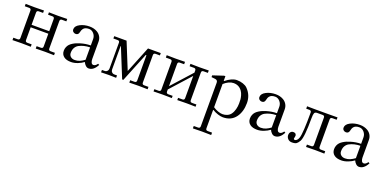

<svg xmlns="http://www.w3.org/2000/svg" viewBox="-12 -1199 4395 2196"><g transform="rotate(20 2185.5 -101.5)"><path d="M36.1 1V-28.3H88.9Q113.3 -28.3 113.3 -52.7V-386.7Q113.3 -411.1 88.9 -411.1H36.1V-440.4Q37.6 -440.4 83.5 -439.5Q129.4 -438.5 146 -438.5Q162.6 -438.5 210 -439.5Q257.3 -440.4 258.8 -440.4V-411.1H206.1Q181.6 -411.1 181.6 -386.7V-238.3H396.5V-386.7Q396.5 -411.1 372.1 -411.1H319.3V-440.4Q320.8 -440.4 366.7 -439.5Q412.6 -438.5 429.2 -438.5Q445.8 -438.5 493.2 -439.5Q540.5 -440.4 542 -440.4V-411.1H489.3Q464.8 -411.1 464.8 -386.7V-52.7Q464.8 -28.3 489.3 -28.3H542V1Q540.5 1 494.6 0Q448.7 -1 432.1 -1Q415.5 -1 368.2 0Q320.8 1 319.3 1V-28.3H372.1Q396.5 -28.3 396.5 -52.7V-208H181.6V-52.7Q181.6 -28.3 206.1 -28.3H258.8V1Q257.3 1 211.4 0Q165.5 -1 148.9 -1Q132.3 -1 85 0Q37.6 1 36.1 1Z M628.9 -85.9Q628.9 -110.4 637.5 -131.1Q646 -151.9 659.7 -166.3Q673.3 -180.7 693.4 -193.1Q713.4 -205.6 732.4 -213.4Q751.5 -221.2 774.9 -228.5Q838.4 -248 898.9 -248V-325.7Q898.9 -362.8 874.5 -390.9Q850.1 -418.9 815.9 -418.9Q769 -418.9 748.5 -393.1Q734.9 -376 729 -345.2Q726.6 -332 717.3 -322.3Q708 -312.5 690.9 -312.5Q672.4 -312.5 659.7 -324Q647 -335.4 647 -354Q647 -394 698 -420.7Q749 -447.3 814 -447.3Q867.2 -447.3 908.2 -423.3Q935.5 -407.2 951.4 -380.1Q967.3 -353 967.3 -319.3V-107.4Q967.3 -83.5 975.8 -65.7Q984.4 -47.9 1002.4 -47.9Q1027.3 -47.9 1049.3 -80.1L1065.4 -71.3Q1024.9 7.8 963.9 7.8Q943.4 7.8 925.8 -9.3Q908.2 -26.4 900.9 -45.9L895 -43.9Q873 -25.9 830.8 -9Q788.6 7.8 749.5 7.8Q693.8 7.8 663.6 -14.6Q628.9 -40 628.9 -85.9ZM711.9 -90.8Q711.9 -62.5 731.4 -45.4Q751 -28.3 781.2 -28.3Q814.5 -28.3 842 -40.3Q869.6 -52.2 898.9 -73.7V-224.6Q823.2 -222.7 767.1 -192.9Q742.2 -179.7 727.1 -154.1Q711.9 -128.4 711.9 -90.8Z M1114.3 1V-28.3H1146.5Q1165.5 -28.3 1178 -41.3Q1190.4 -54.2 1190.4 -73.2V-386.7Q1190.4 -411.1 1167 -411.1H1114.3V-439.5H1264.6L1395.5 -117.7L1525.4 -439.5H1680.7V-411.1H1627.9Q1603.5 -411.1 1603.5 -386.7V-52.7Q1603.5 -28.3 1627.9 -28.3H1680.7V1Q1679.2 1 1633.3 0Q1587.4 -1 1570.8 -1Q1554.2 -1 1506.8 0Q1459.5 1 1458 1V-28.3H1510.7Q1535.2 -28.3 1535.2 -52.7V-360.4H1526.4L1383.3 -5.4H1368.7L1225.1 -358.4H1221.7V-73.2Q1221.7 -54.2 1234.1 -41.3Q1246.6 -28.3 1265.6 -28.3H1297.9V1Q1296.4 1 1257.1 0Q1217.8 -1 1206.5 -1Q1195.3 -1 1155.3 0Q1115.2 1 1114.3 1Z M1752.9 1V-26.4H1805.7Q1830.1 -26.4 1830.1 -50.8V-386.7Q1830.1 -411.1 1805.7 -411.1H1752.9V-440.4Q1754.4 -440.4 1800.3 -439.5Q1846.2 -438.5 1862.8 -438.5Q1879.4 -438.5 1926.8 -439.5Q1974.1 -440.4 1975.6 -440.4V-411.1H1922.9Q1898.4 -411.1 1898.4 -386.7V-116.2L2119.1 -361.3V-386.7Q2119.1 -411.1 2094.7 -411.1H2042V-440.4Q2043.5 -440.4 2089.4 -439.5Q2135.3 -438.5 2151.9 -438.5Q2168.5 -438.5 2215.8 -439.5Q2263.2 -440.4 2264.6 -440.4V-411.1H2211.9Q2187.5 -411.1 2187.5 -386.7V-50.8Q2187.5 -26.4 2211.9 -26.4H2264.6V1Q2263.2 1 2217.3 0Q2171.4 -1 2154.8 -1Q2138.2 -1 2090.8 0Q2043.5 1 2042 1V-26.4H2094.7Q2119.1 -26.4 2119.1 -50.8V-321.3L1898.4 -76.2V-50.8Q1898.4 -26.4 1922.9 -26.4H1975.6V1Q1974.1 1 1928.2 0Q1882.3 -1 1865.7 -1Q1849.1 -1 1801.8 0Q1754.4 1 1752.9 1Z M2320.3 214.8H2373Q2397.5 214.8 2397.5 190.4V-339.4Q2397.5 -371.6 2366.2 -375L2320.3 -379.9V-401.4L2450.2 -444.3H2465.8V-388.7L2469.7 -386.2Q2545.4 -447.3 2606.4 -447.3Q2645.5 -447.3 2680.7 -435.5Q2715.8 -423.8 2734.9 -404.3Q2802.7 -335.9 2802.7 -239.7Q2802.7 -134.8 2752.9 -65.9Q2699.2 7.8 2597.7 7.8Q2572.3 7.8 2536.6 -3.4Q2501 -14.6 2468.8 -34.7L2465.8 -32.7V190.4Q2465.8 214.8 2490.2 214.8H2543V244.1Q2541.5 244.1 2494.9 243.2Q2448.2 242.2 2431.6 242.2Q2415 242.2 2368.4 243.2Q2321.8 244.1 2320.3 244.1ZM2465.8 -66.4Q2493.2 -47.4 2525.1 -35.9Q2557.1 -24.4 2582 -24.4Q2611.8 -24.4 2638.4 -35.9Q2665 -47.4 2680.7 -68.8Q2700.7 -95.7 2710.2 -132.6Q2719.7 -169.4 2719.7 -204.1Q2719.7 -233.9 2718.5 -252.2Q2717.3 -270.5 2709.7 -298.3Q2702.1 -326.2 2687 -348.1Q2649.9 -402.3 2583 -402.3Q2525.9 -402.3 2465.8 -348.6Z M2894.5 -85.9Q2894.5 -110.4 2903.1 -131.1Q2911.6 -151.9 2925.3 -166.3Q2939 -180.7 2959 -193.1Q2979 -205.6 2998 -213.4Q3017.1 -221.2 3040.5 -228.5Q3104 -248 3164.6 -248V-325.7Q3164.6 -362.8 3140.1 -390.9Q3115.7 -418.9 3081.5 -418.9Q3034.7 -418.9 3014.2 -393.1Q3000.5 -376 2994.6 -345.2Q2992.2 -332 2982.9 -322.3Q2973.6 -312.5 2956.5 -312.5Q2938 -312.5 2925.3 -324Q2912.6 -335.4 2912.6 -354Q2912.6 -394 2963.6 -420.7Q3014.6 -447.3 3079.6 -447.3Q3132.8 -447.3 3173.8 -423.3Q3201.2 -407.2 3217 -380.1Q3232.9 -353 3232.9 -319.3V-107.4Q3232.9 -83.5 3241.5 -65.7Q3250 -47.9 3268.1 -47.9Q3293 -47.9 3314.9 -80.1L3331.1 -71.3Q3290.5 7.8 3229.5 7.8Q3209 7.8 3191.4 -9.3Q3173.8 -26.4 3166.5 -45.9L3160.6 -43.9Q3138.7 -25.9 3096.4 -9Q3054.2 7.8 3015.1 7.8Q2959.5 7.8 2929.2 -14.6Q2894.5 -40 2894.5 -85.9ZM2977.5 -90.8Q2977.5 -62.5 2997.1 -45.4Q3016.6 -28.3 3046.9 -28.3Q3080.1 -28.3 3107.7 -40.3Q3135.3 -52.2 3164.6 -73.7V-224.6Q3088.9 -222.7 3032.7 -192.9Q3007.8 -179.7 2992.7 -154.1Q2977.5 -128.4 2977.5 -90.8Z M3370.1 -59.6Q3370.1 -80.1 3382.8 -95Q3395.5 -109.9 3416 -109.9Q3435.5 -109.9 3444.1 -99.6Q3452.6 -89.4 3452.6 -77.6Q3452.6 -70.8 3449.7 -60.1Q3446.3 -48.8 3446.3 -43Q3446.3 -30.3 3460.9 -30.3Q3473.6 -30.3 3485.6 -42Q3497.6 -53.7 3505.4 -77.1Q3524.4 -133.8 3524.4 -388.2Q3524.4 -397.9 3518.1 -404.5Q3511.7 -411.1 3500 -411.1H3461.4V-440.4Q3462.9 -440.4 3504.4 -439.7Q3545.9 -439 3563 -439H3719.2Q3735.8 -439 3783.2 -439.5Q3830.6 -439.9 3832 -439.9V-411.1H3779.3Q3754.9 -411.1 3754.9 -386.7V-52.7Q3754.9 -28.3 3779.3 -28.3H3832V1Q3830.6 1 3784.7 0Q3738.8 -1 3722.2 -1Q3705.6 -1 3658.2 0Q3610.8 1 3609.4 1V-28.3H3662.1Q3686.5 -28.3 3686.5 -52.7V-383.8Q3686.5 -408.2 3662.6 -408.2H3595.2Q3570.3 -408.2 3563 -391.4Q3555.7 -374.5 3555.7 -332Q3555.7 -97.7 3527.3 -46.4Q3511.2 -17.1 3493.9 -4.6Q3476.6 7.8 3439 7.8Q3407.2 7.8 3388.7 -12.2Q3370.1 -32.2 3370.1 -59.6Z M3918.9 -85.9Q3918.9 -110.4 3927.5 -131.1Q3936 -151.9 3949.7 -166.3Q3963.4 -180.7 3983.4 -193.1Q4003.4 -205.6 4022.5 -213.4Q4041.5 -221.2 4064.9 -228.5Q4128.4 -248 4189 -248V-325.7Q4189 -362.8 4164.6 -390.9Q4140.1 -418.9 4106 -418.9Q4059.1 -418.9 4038.6 -393.1Q4024.9 -376 4019 -345.2Q4016.6 -332 4007.3 -322.3Q3998 -312.5 3981 -312.5Q3962.4 -312.5 3949.7 -324Q3937 -335.4 3937 -354Q3937 -394 3988 -420.7Q4039.1 -447.3 4104 -447.3Q4157.2 -447.3 4198.2 -423.3Q4225.6 -407.2 4241.5 -380.1Q4257.3 -353 4257.3 -319.3V-107.4Q4257.3 -83.5 4265.9 -65.7Q4274.4 -47.9 4292.5 -47.9Q4317.4 -47.9 4339.4 -80.1L4355.5 -71.3Q4314.9 7.8 4253.9 7.8Q4233.4 7.8 4215.8 -9.3Q4198.2 -26.4 4190.9 -45.9L4185.1 -43.9Q4163.1 -25.9 4120.8 -9Q4078.6 7.8 4039.6 7.8Q3983.9 7.8 3953.6 -14.6Q3918.9 -40 3918.9 -85.9ZM4002 -90.8Q4002 -62.5 4021.5 -45.4Q4041 -28.3 4071.3 -28.3Q4104.5 -28.3 4132.1 -40.3Q4159.7 -52.2 4189 -73.7V-224.6Q4113.3 -222.7 4057.1 -192.9Q4032.2 -179.7 4017.1 -154.1Q4002 -128.4 4002 -90.8Z"/></g></svg>

Font: Theano Old Style
Style: Regular
Weight: 400
Designer: Alexey Kryukov
Version: Version 2.00